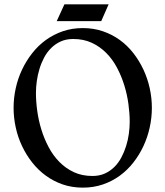

<svg xmlns="http://www.w3.org/2000/svg" viewBox="-20 -841 755 876"><path d="M672.9 -349.1Q672.9 -304.2 663.1 -259.5Q653.3 -214.8 634.5 -174.6Q615.7 -134.3 588.6 -99.6Q561.5 -64.9 526.4 -39.3Q491.2 -13.7 449 0.7Q406.7 15.1 357.9 15.1Q309.1 15.1 266.8 0.7Q224.6 -13.7 189.5 -39.3Q154.3 -64.9 127 -99.6Q99.6 -134.3 80.6 -174.6Q61.5 -214.8 51.8 -259.5Q42 -304.2 42 -349.1Q42 -394 51.8 -438.5Q61.5 -482.9 80.6 -523.2Q99.6 -563.5 127 -598.4Q154.3 -633.3 189.5 -658.7Q224.6 -684.1 266.8 -698.5Q309.1 -712.9 357.9 -712.9Q406.7 -712.9 449 -698.5Q491.2 -684.1 526.4 -658.7Q561.5 -633.3 588.6 -598.4Q615.7 -563.5 634.5 -523.2Q653.3 -482.9 663.1 -438.5Q672.9 -394 672.9 -349.1ZM314 -663.1Q282.2 -663.1 257.6 -652.1Q232.9 -641.1 213.9 -622.3Q194.8 -603.5 181.6 -578.9Q168.5 -554.2 160.2 -526.9Q151.9 -499.5 147.9 -471.2Q144 -442.9 144 -417Q144 -378.4 149.9 -335.2Q155.8 -292 168.7 -250Q181.6 -208 201.9 -169.7Q222.2 -131.3 251 -102.1Q279.8 -72.8 317.1 -55.4Q354.5 -38.1 401.9 -38.1Q433.1 -38.1 457.8 -49.1Q482.4 -60.1 501.5 -78.9Q520.5 -97.7 533.7 -122.6Q546.9 -147.5 555.4 -174.8Q564 -202.1 567.9 -230.7Q571.8 -259.3 571.8 -285.2Q571.8 -323.7 565.9 -366.7Q560.1 -409.7 547.1 -451.7Q534.2 -493.7 513.9 -532Q493.7 -570.3 464.8 -599.4Q436 -628.4 398.7 -645.8Q361.3 -663.1 314 -663.1ZM238.8 -744.6 273.9 -821.3H475.6L441.9 -744.6Z"/></svg>

Font: Redressed
Style: Regular
Weight: 400
Designer: Astigmatic (AOETI)
Foundry: Astigmatic (AOETI)
Version: Version 1.001